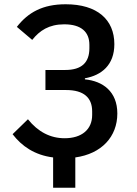

<svg xmlns="http://www.w3.org/2000/svg" viewBox="-20 -730 640 900"><path d="M229 150H333V8C456 -9 530 -89 530 -198C530 -301 462 -350 378 -358V-363C456 -377 516 -425 516 -523C516 -638 436 -710 288 -710C180 -710 112 -672 59 -604L131 -543C166 -587 210 -616 281 -616C361 -616 399 -580 399 -520V-504C399 -437 363 -402 286 -402H193V-308H290C374 -308 412 -271 412 -208V-191C412 -123 363 -82 283 -82C216 -82 158 -112 111 -171L39 -101C82 -45 142 -3 229 8Z"/></svg>

Font: IBM Mono Medium
Style: Regular
Weight: 500
Monospace: yes
Designer: Mike Abbink, Paul van der Laan, Pieter van Rosmalen
Foundry: Bold Monday
Version: Version 2.3